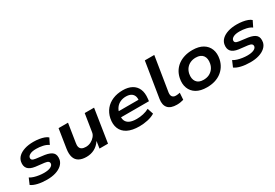

<svg xmlns="http://www.w3.org/2000/svg" viewBox="41 -1608 3610 2520"><g transform="rotate(-30 1846.5 -347.5)"><path d="M272 10Q194 10 132.5 -4.5Q71 -19 36 -45L75 -136Q101 -119 135.5 -108.5Q170 -98 208 -92.5Q246 -87 281 -87Q340 -87 375.5 -102.5Q411 -118 417 -144Q421 -167 406.5 -180.5Q392 -194 353 -199L222 -214Q142 -225 110.5 -263Q79 -301 91 -366Q100 -410 134.5 -442Q169 -474 226.5 -492.5Q284 -511 360 -511Q405 -511 446.5 -504.5Q488 -498 520.5 -486Q553 -474 572 -456L528 -367Q496 -391 446 -402Q396 -413 346 -413Q286 -413 254 -396.5Q222 -380 217 -357Q212 -334 226 -321Q240 -308 278 -303L405 -287Q488 -274 521.5 -239Q555 -204 542 -133Q532 -90 495.5 -57.5Q459 -25 402 -7.5Q345 10 272 10Z M869 10Q802 10 758 -14.5Q714 -39 698 -89Q682 -139 693 -213L738 -501H881L837 -220Q830 -184 837.5 -158.5Q845 -133 868 -120.5Q891 -108 928 -108Q969 -108 1004.5 -126.5Q1040 -145 1064 -174Q1088 -203 1092 -235L1134 -501H1276L1198 0H1069L1085 -105H1084Q1045 -47 990.5 -18.5Q936 10 869 10Z M1673 10Q1562 10 1494 -25Q1426 -60 1400 -124.5Q1374 -189 1391 -274Q1407 -348 1450 -400.5Q1493 -453 1560.5 -482Q1628 -511 1715 -511Q1794 -511 1849.5 -481Q1905 -451 1930.5 -393Q1956 -335 1946 -249L1942 -214H1493L1506 -299H1852L1830 -277Q1838 -325 1825.5 -356Q1813 -387 1783.5 -403Q1754 -419 1709 -419Q1662 -419 1623 -401Q1584 -383 1558.5 -348.5Q1533 -314 1525 -266L1523 -255Q1513 -201 1528 -165Q1543 -129 1583 -110.5Q1623 -92 1689 -92Q1738 -92 1787.5 -103Q1837 -114 1877 -136L1907 -46Q1860 -17 1797 -3.5Q1734 10 1673 10Z M2239 10Q2145 10 2104.5 -36.5Q2064 -83 2077 -169L2163 -705H2306L2222 -182Q2219 -157 2224.5 -139Q2230 -121 2245.5 -110.5Q2261 -100 2286 -100Q2303 -100 2318.5 -102.5Q2334 -105 2348 -108L2341 -5Q2315 2 2291.5 6Q2268 10 2239 10Z M2696 10Q2599 10 2537.5 -26.5Q2476 -63 2451.5 -128Q2427 -193 2444 -275Q2456 -332 2484.5 -375.5Q2513 -419 2555 -449Q2597 -479 2651 -495Q2705 -511 2769 -511Q2865 -511 2926.5 -474.5Q2988 -438 3012.5 -374Q3037 -310 3020 -227Q3008 -171 2979.5 -127Q2951 -83 2909.5 -52.5Q2868 -22 2814.5 -6Q2761 10 2696 10ZM2705 -98Q2753 -98 2789 -115Q2825 -132 2850 -163.5Q2875 -195 2884 -239Q2899 -313 2866.5 -358Q2834 -403 2758 -403Q2713 -403 2676.5 -386.5Q2640 -370 2615 -339Q2590 -308 2580 -263Q2566 -189 2598.5 -143.5Q2631 -98 2705 -98Z M3354 10Q3276 10 3214.5 -4.5Q3153 -19 3118 -45L3157 -136Q3183 -119 3217.5 -108.5Q3252 -98 3290 -92.5Q3328 -87 3363 -87Q3422 -87 3457.5 -102.5Q3493 -118 3499 -144Q3503 -167 3488.5 -180.5Q3474 -194 3435 -199L3304 -214Q3224 -225 3192.5 -263Q3161 -301 3173 -366Q3182 -410 3216.5 -442Q3251 -474 3308.5 -492.5Q3366 -511 3442 -511Q3487 -511 3528.5 -504.5Q3570 -498 3602.5 -486Q3635 -474 3654 -456L3610 -367Q3578 -391 3528 -402Q3478 -413 3428 -413Q3368 -413 3336 -396.5Q3304 -380 3299 -357Q3294 -334 3308 -321Q3322 -308 3360 -303L3487 -287Q3570 -274 3603.5 -239Q3637 -204 3624 -133Q3614 -90 3577.5 -57.5Q3541 -25 3484 -7.5Q3427 10 3354 10Z"/></g></svg>

Font: Nunito Sans 7pt SemiExpanded
Style: Bold Italic
Weight: 700
Width: 6
Italic angle: -9°
Designer: Vernon Adams
Foundry: Vernon Adams
Version: Version 3.101;gftools[0.9.27]